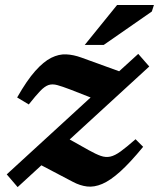

<svg xmlns="http://www.w3.org/2000/svg" viewBox="-20 -750 648 784"><path d="M7.5 -38 350 -352 265.5 -385Q234 -397 214 -402.5Q194 -408 178.2 -402.8Q162.5 -397.5 144.2 -378.5Q126 -359.5 97.5 -323.5L50 -352Q89.5 -421.5 123.8 -460Q158 -498.5 189.2 -514Q220.5 -529.5 250.5 -528Q280.5 -526.5 312 -515L466.5 -459L544.5 -530L589.5 -478.5L264.5 -180.5L342 -137Q371.5 -120.5 391.5 -113.5Q411.5 -106.5 430.2 -110.5Q449 -114.5 472.8 -131.8Q496.5 -149 533.5 -181.5L564.5 -150.5Q511.5 -86 471 -49.5Q430.5 -13 397.5 1Q364.5 15 335.5 11.5Q306.5 8 277.5 -7.5L149 -75L52 14ZM326 -566.5 458 -729.5H608.5L600 -703L403.5 -566.5Z"/></svg>

Font: Newsreader Caption SemiBold
Style: Italic
Weight: 600
Italic angle: -17°
Designer: Hugues Gentile
Foundry: Production Type
Version: Version 1.001